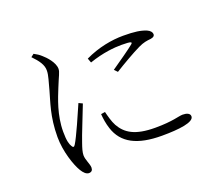

<svg xmlns="http://www.w3.org/2000/svg" viewBox="-124 -901 1247 1097"><g transform="rotate(-20 500.0 -352.5)"><path d="M458 -595C539 -634 623 -649 692 -649C762 -649 799 -643 831 -630C850 -622 859 -609 859 -598C859 -589 854 -581 834 -578C811 -576 789 -573 758 -558C714 -537 642 -495 594 -465L576 -484C621 -515 697 -568 718 -586C731 -597 729 -603 665 -603C622 -603 552 -597 468 -568ZM446 -275C452 -251 462 -211 476 -186C509 -128 562 -92 686 -92C795 -92 832 -109 857 -109C880 -109 902 -102 902 -83C902 -47 811 -36 706 -36C557 -36 470 -81 438 -180C428 -210 423 -243 421 -271ZM158 -713C194 -676 216 -645 215 -611C215 -581 202 -547 190 -499C174 -439 142 -359 142 -233C142 -145 174 -52 198 -13C210 7 225 22 241 22C257 22 265 13 265 -3C265 -25 246 -56 246 -84C246 -102 253 -126 263 -154C275 -192 324 -311 344 -364L321 -375C299 -324 242 -193 220 -159C212 -145 205 -147 199 -159C191 -172 183 -193 183 -250C183 -353 221 -441 243 -496C268 -559 281 -577 281 -598C281 -637 239 -681 220 -697C206 -710 193 -718 176 -727Z"/></g></svg>

Font: Noto Serif CJK TC Light
Style: Regular
Weight: 300
Designer: Ryoko NISHIZUKA 西塚涼子 (kana & ideographs); Frank Grießhammer (Latin, Greek & Cyrillic); Wenlong ZHANG 张文龙 (bopomofo); San
Foundry: Adobe
Version: Version 2.001;hotconv 1.1.0;makeotfexe 2.6.0